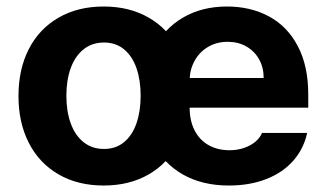

<svg xmlns="http://www.w3.org/2000/svg" viewBox="-20 -557 984 587"><path d="M36.5 -263.2Q36.5 -345.3 68.1 -407Q99.8 -468.8 158.8 -502.9Q217.9 -537.1 296.9 -537.1Q375.9 -537.1 435 -502.9Q494.1 -468.8 525.6 -407Q557 -345.3 557 -263.2Q557 -182.2 525.6 -120.2Q494.1 -58.2 435 -24Q375.9 10.2 296.9 10.2Q217.9 10.2 158.8 -24Q99.8 -58.2 68.1 -120.2Q36.5 -182.2 36.5 -263.2ZM410 -264.4Q410 -311.3 397.4 -348.1Q384.7 -385 359.5 -406Q334.3 -427 298 -427Q261.2 -427 235.2 -406Q209.2 -385 196.1 -348.4Q182.9 -311.9 182.9 -264.4Q182.9 -216.9 196.1 -180.2Q209.2 -143.6 235.2 -122.6Q261.2 -101.6 298 -101.6Q334.3 -101.6 359.5 -122.6Q384.7 -143.6 397.4 -180.5Q410 -217.4 410 -264.4ZM417.2 -262.4Q417.2 -344 449.1 -406.4Q481.1 -468.9 539.1 -503Q597.2 -537.1 674 -537.1Q745.6 -537.1 801.8 -507.1Q858 -477.2 890.2 -416.5Q922.4 -355.8 922.4 -268.6V-227.9H476.4V-318.5H786.1Q786.1 -350.8 772.1 -375.7Q758.1 -400.7 733.1 -415Q708.2 -429.2 676.2 -429.2Q642.6 -429.2 616.3 -413.7Q590 -398.2 575.2 -371.5Q560.3 -344.8 559.8 -313V-228.1Q559.8 -188.3 574.8 -158.7Q589.8 -129.1 617.5 -113.4Q645.2 -97.7 681.8 -97.7Q706 -97.7 726 -104.7Q746 -111.6 760.1 -123.1Q774.1 -134.6 781.1 -150.6H919.1Q908.6 -102.2 876.8 -65.9Q845 -29.5 794.4 -9.7Q743.8 10.2 679.6 10.2Q599.5 10.2 540.3 -22.9Q481.1 -56.1 449.1 -117.6Q417.2 -179.1 417.2 -262.4Z"/></svg>

Font: WEMIX Pretendard Variable
Style: Regular
Weight: 400
Designer: Base glyphs from Inter by Rasmus Andersson; Hangeul glyphs from Noto Sans CJK(Source Han Sans) by Jang Soo-young and Kan
Foundry: Kil Hyung-jin
Version: Version 1.000;Glyphs 3.2 (3208)